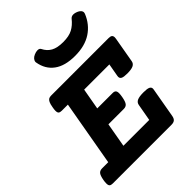

<svg xmlns="http://www.w3.org/2000/svg" viewBox="-226 -930 1052 1052"><g transform="rotate(-45 300.0 -404.0)"><path d="M600.1 -558.1Q600.1 -555.7 599.1 -547.9L573.2 -400.4Q570.3 -383.8 554.9 -376.7Q539.6 -369.6 508.3 -369.6Q481.4 -369.6 470.7 -375Q460 -380.4 460 -392.6Q460 -394.5 460.9 -400.4L474.1 -474.6H278.8L256.8 -351.1H376Q388.7 -351.1 394.5 -345.2Q400.4 -339.4 400.4 -324.7Q400.4 -314.5 397.5 -298.3Q392.1 -268.1 383.3 -257.1Q374.5 -246.1 357.4 -246.1H238.3L213.4 -105H413.6L431.2 -203.6Q434.1 -220.2 449.7 -227.3Q465.3 -234.4 498 -234.4Q526.4 -234.4 537.8 -229Q549.3 -223.6 549.3 -211.4Q549.3 -209.5 548.3 -203.6L518.1 -31.7Q515.1 -14.6 506.3 -7.3Q497.6 0 481 0H25.9Q12.7 0 6.8 -5.4Q1 -10.7 1 -24.9Q1 -37.1 3.4 -49.8Q8.8 -79.6 17.6 -89.8Q26.4 -100.1 43.5 -100.1H90.8L157.7 -479.5H110.4Q97.2 -479.5 91.3 -484.6Q85.4 -489.7 85.4 -503.9Q85.4 -514.2 88.4 -529.3Q91.8 -549.8 96.9 -560.5Q102.1 -571.3 109.1 -575.4Q116.2 -579.6 127.9 -579.6H573.2Q587.4 -579.6 593.8 -574.5Q600.1 -569.3 600.1 -558.1ZM577.6 -774.4Q577.6 -771.5 575.7 -765.6Q551.8 -706.5 501.5 -673.3Q451.2 -640.1 374.5 -640.1Q296.4 -640.1 252.2 -672.9Q208 -705.6 197.8 -765.6Q197.3 -767.1 197.3 -769.5Q197.3 -778.8 204.3 -787.6Q211.4 -796.4 224.1 -801.8Q238.3 -808.1 250.5 -808.1Q265.1 -808.1 270 -798.3Q284.7 -768.6 310.8 -754.2Q336.9 -739.7 382.3 -739.7Q426.8 -739.7 454.3 -754.2Q481.9 -768.6 505.4 -798.3Q513.7 -808.1 528.3 -808.1Q539.1 -808.1 552.2 -802.7Q563.5 -798.3 570.6 -790.8Q577.6 -783.2 577.6 -774.4Z"/></g></svg>

Font: Courier Prime
Style: Bold Italic
Weight: 700
Italic angle: -10°
Designer: Alan Dague-Greene
Foundry: Quote-Unquote Apps
Version: Version 3.018